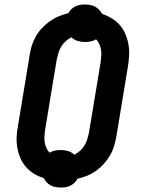

<svg xmlns="http://www.w3.org/2000/svg" viewBox="-20 -795 640 855"><path d="M251 40Q239 40 227.5 38Q216 36 205.5 30.5Q195 25 187.5 16.5Q180 8 175 -2Q152 -9 132 -21Q112 -33 96.5 -50.5Q81 -68 71.5 -89.5Q62 -111 57.5 -135Q53 -159 54 -184Q55 -209 60 -234L112 -549Q115 -570 121.5 -591.5Q128 -613 139.5 -633Q151 -653 167 -670Q183 -687 202 -700.5Q221 -714 242 -722.5Q263 -731 285 -737Q290 -747 298 -754.5Q306 -762 316.5 -767Q327 -772 337.5 -773.5Q348 -775 358 -775Q370 -775 381.5 -773Q393 -771 403 -765.5Q413 -760 421 -752Q429 -744 434 -734Q456 -726 476.5 -714Q497 -702 512.5 -684.5Q528 -667 537.5 -645.5Q547 -624 551.5 -600Q556 -576 555 -551Q554 -526 550 -501L498 -186Q494 -165 487.5 -143.5Q481 -122 469.5 -102.5Q458 -83 442.5 -65.5Q427 -48 408 -34.5Q389 -21 368 -12.5Q347 -4 325 1Q320 11 311.5 19Q303 27 293 32Q283 37 272 38.5Q261 40 251 40ZM311 -106Q325 -113 336.5 -123.5Q348 -134 356 -147Q364 -160 368.5 -174.5Q373 -189 376 -203L428 -517Q430 -531 431 -545.5Q432 -560 430 -573Q428 -586 422.5 -598.5Q417 -611 408 -620Q397 -613 384 -610.5Q371 -608 358 -608Q341 -608 325 -613Q309 -618 298 -629Q284 -622 272.5 -611.5Q261 -601 253 -588Q245 -575 240.5 -560.5Q236 -546 233 -532L181 -218Q179 -204 178 -189.5Q177 -175 179 -162Q181 -149 186.5 -136.5Q192 -124 201 -115Q212 -122 225 -124.5Q238 -127 251 -127Q268 -127 284 -122Q300 -117 311 -106Z"/></svg>

Font: Iosevka Slab XBdExObl
Style: Regular
Weight: 800
Width: 7
Italic angle: -9°
Monospace: yes
Designer: Belleve Invis
Foundry: Belleve Invis
Version: Version 11.1.0; ttfautohint (v1.8.3)